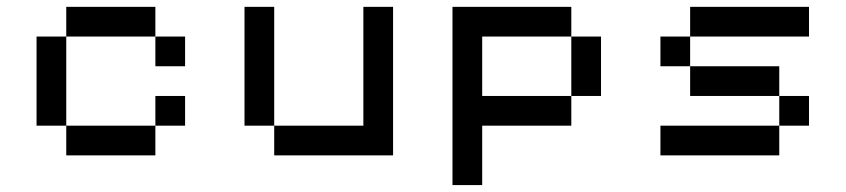

<svg xmlns="http://www.w3.org/2000/svg" viewBox="-20 -454 2471 561"><path d="M434 -347.2H173.6V-434H434ZM434 -347.2H520.8V-260.4H434ZM173.6 -347.2V-86.8H86.8V-347.2ZM173.6 -86.8H434V0H173.6ZM434 -86.8V-173.6H520.8V-86.8Z M781.2 -86.8H1041.7V-434H1128.5V0H781.2ZM781.2 -86.8H694.4V-434H781.2Z M1649.3 -347.2H1736.1V-173.6H1649.3ZM1388.9 -347.2V-173.6H1649.3V-86.8H1388.9V86.8H1302.1V-434H1649.3V-347.2Z M1996.5 -260.4H2256.9V-173.6H1996.5ZM2256.9 -86.8V0H1909.7V-86.8ZM2343.8 -347.2H1996.5V-434H2343.8ZM2256.9 -173.6H2343.8V-86.8H2256.9ZM1996.5 -260.4H1909.7V-347.2H1996.5Z"/></svg>

Font: 8-bit Operator+ 8
Style: Regular
Weight: 400
Designer: GrandChaos9000
Version: Version 1.3.0 - August 1, 2014